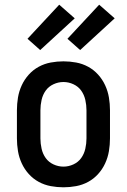

<svg xmlns="http://www.w3.org/2000/svg" viewBox="-20 -789 540 817"><path d="M250 8Q223 8 196 3Q169 -2 145 -15Q121 -28 102.5 -48.5Q84 -69 72.5 -94Q61 -119 56.5 -146Q52 -173 52 -200V-320Q52 -347 56.5 -374Q61 -401 72.5 -426Q84 -451 102.5 -471.5Q121 -492 145 -505Q169 -518 196 -523Q223 -528 250 -528Q277 -528 304 -523Q331 -518 355 -505Q379 -492 397.5 -471.5Q416 -451 427.5 -426Q439 -401 443.5 -374Q448 -347 448 -320V-200Q448 -173 443.5 -146Q439 -119 427.5 -94Q416 -69 397.5 -48.5Q379 -28 355 -15Q331 -2 304 3Q277 8 250 8ZM250 -80Q272 -80 292.5 -89.5Q313 -99 325.5 -116.5Q338 -134 343 -156Q348 -178 348 -200V-320Q348 -342 343 -364Q338 -386 325.5 -403.5Q313 -421 292.5 -430.5Q272 -440 250 -440Q228 -440 207.5 -430.5Q187 -421 174.5 -403.5Q162 -386 157 -364Q152 -342 152 -320V-200Q152 -178 157 -156Q162 -134 174.5 -116.5Q187 -99 207.5 -89.5Q228 -80 250 -80ZM321 -576 267 -624 402 -769 468 -711ZM151 -576 97 -624 232 -769 298 -711Z"/></svg>

Font: Iosevka Term Curly Semibold
Style: Regular
Weight: 600
Designer: Belleve Invis
Foundry: Belleve Invis
Version: Version 32.3.0